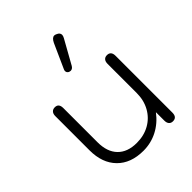

<svg xmlns="http://www.w3.org/2000/svg" viewBox="-218 -908 1047 1047"><g transform="rotate(-45 305.5 -384.5)"><path d="M71 -200V-464Q71 -481 79.5 -490.5Q88 -500 103 -500Q133 -500 133 -464V-200Q133 -126 172 -86Q211 -46 282 -46Q338 -46 381.5 -70.5Q425 -95 449.5 -139Q474 -183 474 -239V-464Q474 -481 482 -490.5Q490 -500 505 -500Q536 -500 536 -464V-26Q536 10 505 10Q490 10 482 0.5Q474 -9 474 -26V-91Q437 -42 386.5 -16Q336 10 278 10Q181 10 126 -46Q71 -102 71 -200ZM282 -600Q282 -606 285 -612L348 -752Q361 -779 378 -779Q384 -779 394 -774Q411 -766 411 -751Q411 -743 405 -732L328 -594Q319 -579 305 -579Q301 -579 295 -581Q282 -587 282 -600Z"/></g></svg>

Font: Kodchasan Light
Style: Regular
Weight: 300
Version: Version 1.000; ttfautohint (v1.6)